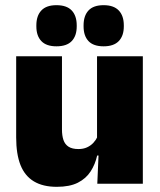

<svg xmlns="http://www.w3.org/2000/svg" viewBox="-20 -710 618 742"><path d="M219.5 -492.5V-209.5Q219.5 -186 225.2 -169Q231 -152 245 -143Q259 -134 283 -134Q302 -134 316.2 -140.5Q330.5 -147 340.8 -158Q351 -169 357 -182L384 -109H355.5Q348 -75 330.2 -47.5Q312.5 -20 281 -4Q249.5 12 199.5 12Q146 12 111 -9Q76 -30 59.2 -72.2Q42.5 -114.5 42.5 -179V-492.5ZM532 -492.5V0H356L361.5 -126.5L355 -144.5V-492.5ZM198 -531Q159 -531 139.8 -551.2Q120.5 -571.5 120.5 -608V-612Q120.5 -649 139.8 -669.5Q159 -690 198 -690Q238 -690 257.2 -669.5Q276.5 -649 276.5 -612V-608Q276.5 -571.5 257.2 -551.2Q238 -531 198 -531ZM380.5 -531Q341 -531 322 -551.2Q303 -571.5 303 -608V-612Q303 -649 322 -669.5Q341 -690 380.5 -690Q419.5 -690 439 -669.5Q458.5 -649 458.5 -612V-608Q458.5 -571.5 439 -551.2Q419.5 -531 380.5 -531Z"/></svg>

Font: Anek Telugu Medium ExtraBold
Style: Regular
Weight: 800
Version: Version 1.003